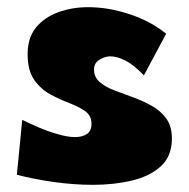

<svg xmlns="http://www.w3.org/2000/svg" viewBox="-20 -494 526 535"><path d="M239 21Q185 21 129 13Q73 5 27 -7L42 -160Q62 -150 89 -138.5Q116 -127 143 -119.5Q170 -112 189 -112Q209 -112 222 -120.5Q235 -129 235 -149Q235 -172 217 -184.5Q199 -197 172.5 -207Q146 -217 119.5 -231.5Q93 -246 75 -272Q57 -298 57 -343Q57 -389 80.5 -417.5Q104 -446 142.5 -460Q181 -474 226 -474Q282 -474 341 -454.5Q400 -435 443 -400L381 -284Q352 -314 329 -325.5Q306 -337 288 -337Q272 -337 257 -327.5Q242 -318 242 -301Q242 -279 257.5 -265.5Q273 -252 298 -242.5Q323 -233 350.5 -223Q378 -213 403 -199Q428 -185 443.5 -163.5Q459 -142 459 -108Q459 -59 428.5 -31Q398 -3 348 9Q298 21 239 21Z"/></svg>

Font: Marhey ExtraBold
Style: Regular
Weight: 800
Designer: Nur Syamsi & Bustanul Arifin
Foundry: Namelatype
Version: Version 1.000; ttfautohint (v1.8.4.7-5d5b)